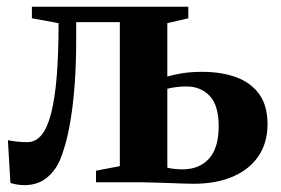

<svg xmlns="http://www.w3.org/2000/svg" viewBox="-20 -543 836 572"><path d="M52.5 8.5Q40 8.5 29.2 6.5Q18.5 4.5 11 2L3.5 -125.5Q13.5 -123 29.8 -121.2Q46 -119.5 61.5 -119.5Q86 -119.5 103.5 -140.5Q121 -161.5 132.2 -205Q143.5 -248.5 149 -315.2Q154.5 -382 154.5 -474L75 -488.5V-523H541V-488.5L478.5 -474V-315Q497 -320.5 523 -324.8Q549 -329 582 -329Q640 -329 684 -312.8Q728 -296.5 752.5 -262.2Q777 -228 777 -173Q777 -117.5 750 -77.8Q723 -38 673.5 -16.8Q624 4.5 556.5 4.5Q545.5 4.5 525 3.8Q504.5 3 480.8 2.2Q457 1.5 435.2 0.8Q413.5 0 400 0H266V-34.5L337 -48V-477H207V-428Q207 -352 202.5 -292Q198 -232 190.5 -187Q183 -142 174 -110.8Q165 -79.5 156.5 -61.5Q141.5 -30 116 -10.8Q90.5 8.5 52.5 8.5ZM524 -38.5Q574 -38.5 602.8 -70.5Q631.5 -102.5 631.5 -167Q631.5 -229 604.8 -257.2Q578 -285.5 535 -285.5Q520.5 -285.5 504.8 -283.5Q489 -281.5 478.5 -278.5V-43.5Q487 -41 499.2 -39.8Q511.5 -38.5 524 -38.5Z"/></svg>

Font: Merriweather 96pt
Style: Bold
Weight: 700
Version: Version 2.100